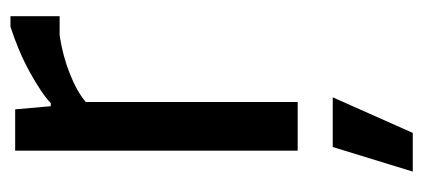

<svg xmlns="http://www.w3.org/2000/svg" viewBox="-241 -348 809 367"><g transform="rotate(-90 163.5 -164.5)"><path d="M66 67H161L93 220H19ZM59 -540H138L144 -472H150Q158 -480 173.5 -490.5Q189 -501 209 -512Q229 -523 251.5 -532.5Q274 -542 296 -549H316V-455H279Q240 -449 206 -435.5Q172 -422 152 -405V0H59Z"/></g></svg>

Font: Encode Sans Compressed
Style: Medium
Weight: 500
Designer: Pablo Impallari, Andres Torresi
Foundry: Pablo Impallari, Andres Torresi
Version: Version 1.000; ttfautohint (v1.00) -l 8 -r 50 -G 200 -x 14 -